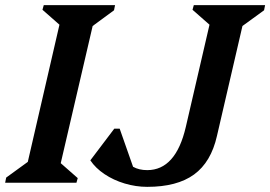

<svg xmlns="http://www.w3.org/2000/svg" viewBox="-46 -710 1050 746"><path d="M-26 0 -22 -20 62 -81 185 -614 119 -672 124 -690H401L397 -670L314 -609L190 -76L256 -18L251 0ZM526 16Q482 16 438.5 3Q395 -10 360 -33.5Q325 -57 305 -87L398 -210H419L471 -62Q494 -49 526 -49Q637 -49 676 -217L768 -614L702 -672L707 -690H984L980 -670L896 -609L797 -182Q774 -80 708 -32Q642 16 526 16Z"/></svg>

Font: Platypi Medium
Style: Italic
Weight: 500
Italic angle: -13°
Designer: David Sargent
Foundry: Bolt Cutter Type
Version: Version 1.200; ttfautohint (v1.8.4.7-5d5b)